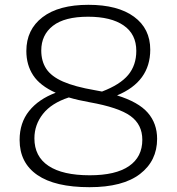

<svg xmlns="http://www.w3.org/2000/svg" viewBox="-20 -769 735 798"><path d="M352 9Q208.5 9 135 -41.8Q61.5 -92.5 61.5 -187.5Q61.5 -258.5 101 -307.8Q140.5 -357 211.5 -383.5Q146.5 -412.5 118 -455.8Q89.5 -499 89.5 -557Q89.5 -646 156.8 -697.5Q224 -749 347.5 -749Q469.5 -749 537 -699.5Q604.5 -650 604.5 -562.5Q604.5 -429.5 466.5 -372.5Q555.5 -345 594.2 -300.5Q633 -256 633 -192Q633 -100.5 561.8 -45.8Q490.5 9 352 9ZM375 -394Q390 -391 404 -388.5Q479 -417 512.8 -457.5Q546.5 -498 546.5 -557.5Q546.5 -627 494 -663.2Q441.5 -699.5 346 -699.5Q248.5 -699.5 200 -661.8Q151.5 -624 151.5 -559Q151.5 -515 172.2 -483.2Q193 -451.5 241.8 -430Q290.5 -408.5 375 -394ZM123 -194Q123 -118.5 181.8 -79.5Q240.5 -40.5 353 -40.5Q460.5 -40.5 516 -78.5Q571.5 -116.5 571.5 -188Q571.5 -251.5 522.2 -287Q473 -322.5 352.5 -344Q304.5 -352.5 266 -364Q194 -340.5 158.5 -295.5Q123 -250.5 123 -194Z"/></svg>

Font: Encode Sans Expanded Expanded Light
Style: Regular
Weight: 300
Width: 7
Designer: Multiple Designers
Foundry: Impallari Type
Version: Version 3.000; ttfautohint (v1.8.3) -l 8 -r 50 -G 200 -x 14 